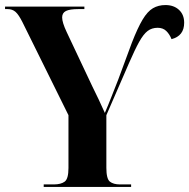

<svg xmlns="http://www.w3.org/2000/svg" viewBox="-20 -740 750 760"><path d="M153 0V-10H193Q221 -10 236 -21Q251 -32 251 -75V-284L69 -652Q54 -682 41.5 -693Q29 -704 10 -704H0V-714H314V-704H290Q256 -704 241 -696.5Q226 -689 226 -671Q226 -651 244 -613L345 -399Q359 -371 370.5 -346.5Q382 -322 395 -293Q408 -323 422 -359Q436 -395 448 -425L502 -571Q525 -630 544.5 -662.5Q564 -695 585.5 -707.5Q607 -720 635 -720Q668 -720 688.5 -701Q709 -682 709 -650Q709 -598 659 -585Q651 -605 638 -617.5Q625 -630 604 -630Q581 -630 564.5 -617.5Q548 -605 531 -574.5Q514 -544 491 -491L401 -284V-76Q401 -32 415 -21Q429 -10 455 -10H499V0Z"/></svg>

Font: Noto Serif Display SemiCondensed
Style: Bold
Weight: 700
Width: 4
Designer: Monotype Design Team
Foundry: Monotype Imaging Inc.
Version: Version 2.009